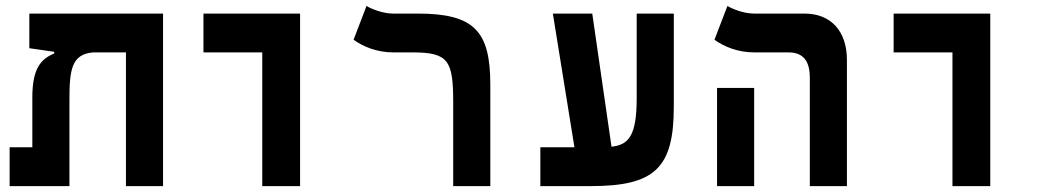

<svg xmlns="http://www.w3.org/2000/svg" viewBox="-20 -632 3556 652"><path d="M533.7 0V-585.9H79.6V-468.3L164.1 -456.1V-450.7C120.1 -431.6 89.8 -401.9 89.8 -300.8V-131.8H12.7V0H215.8V-291.5C215.8 -394 222.2 -448.2 296.9 -454.1H407.7V0Z M870.6 0H999V-585.9H670.9V-454.1H870.6Z M1645 -345.2C1645 -526.9 1589.8 -585.9 1398.4 -585.9H1314.9C1279.3 -585.9 1239.3 -602.5 1224.6 -611.8L1180.7 -497.1C1212.9 -473.6 1260.3 -454.1 1315.4 -454.1H1380.4C1502.4 -454.1 1519 -426.8 1519 -285.2V0H1645Z M1814.9 0H1985.8C2202.6 0 2268.1 -60.5 2268.1 -269V-585.9H2142.1V-297.9C2142.1 -170.4 2114.3 -140.1 2056.6 -133.8L1991.2 -585.9H1857.4L1930.7 -131.8H1814.9Z M2730 0H2856V-428.2C2856 -527.3 2800.8 -585.9 2711.9 -585.9H2540.5C2504.9 -585.9 2464.8 -602.5 2450.2 -611.8L2406.2 -497.1C2438.5 -473.6 2485.8 -454.1 2541 -454.1H2657.2C2706.1 -454.1 2730 -426.8 2730 -368.2ZM2415 0H2541V-333.5H2415Z M3214.4 0H3342.8V-585.9H3014.6V-454.1H3214.4Z"/></svg>

Font: Cascadia Mono NF
Style: Bold
Weight: 700
Monospace: yes
Designer: Aaron Bell
Foundry: Saja Typeworks
Version: Version 2404.023